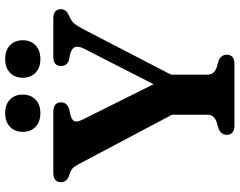

<svg xmlns="http://www.w3.org/2000/svg" viewBox="-112 -814 926 742"><g transform="rotate(-90 351.0 -443.0)"><path d="M510.5 -29.5Q510.5 0 474.5 0H237.5Q201 0 201 -29.5Q201 -52 225.5 -61.5L249.5 -68.5Q278.5 -78 278.5 -104.5V-241.5L90.5 -596.5Q81.5 -614 75 -621.8Q68.5 -629.5 56 -634.5L41 -640Q18 -648.5 18 -670.5Q18 -700 54.5 -700H288.5Q326.5 -700 326.5 -670.5Q326.5 -646.5 298.5 -638L277.5 -634Q256.5 -627.5 253.2 -617.2Q250 -607 260 -586.5L396.5 -312.5L533.5 -580.5Q544 -601.5 540.5 -614.5Q537 -627.5 515 -634.5L488.5 -640Q467 -647.5 467 -670.5Q467 -700 503.5 -700H650Q686.5 -700 686.5 -670.5Q686.5 -650.5 664 -640.5L657 -637Q643 -631.5 632.8 -620.8Q622.5 -610 604 -574L433.5 -245V-104.5Q433.5 -78 462 -68.5L486.5 -61.5Q510.5 -52 510.5 -29.5ZM285 -750Q251.5 -750 232 -768.5Q212.5 -787 212.5 -818Q212.5 -849 232 -867.5Q251.5 -886 285 -886Q318 -886 337.2 -867.5Q356.5 -849 356.5 -818Q356.5 -787.5 337.2 -768.8Q318 -750 285 -750ZM493.5 -750Q460.5 -750 441 -768.5Q421.5 -787 421.5 -818Q421.5 -849 441 -867.5Q460.5 -886 493.5 -886Q527.5 -886 547 -867.5Q566.5 -849 566.5 -818Q566.5 -787.5 547 -768.8Q527.5 -750 493.5 -750Z"/></g></svg>

Font: Fraunces 9pt Soft SemiBold
Style: Regular
Weight: 600
Version: Version 1.000;[b76b70a41]